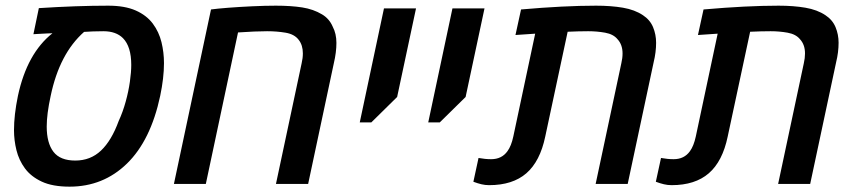

<svg xmlns="http://www.w3.org/2000/svg" viewBox="-20 -661 3068 690"><path d="M230 9.8Q168.9 9.8 130.1 -8.3Q91.3 -26.4 69.6 -55.9Q47.9 -85.4 39.1 -121.3Q30.3 -157.2 30.3 -192.9Q30.3 -248 44.4 -316.4Q77.1 -469.2 168.5 -541.5Q163.6 -541.5 149.4 -540.8Q135.3 -540 120.6 -539.3Q106 -538.6 100.1 -538.1L119.6 -631.8Q188 -636.2 250.2 -638.4Q312.5 -640.6 368.7 -640.6Q428.7 -640.6 467.8 -623.3Q506.8 -606 529.1 -576.2Q551.3 -546.4 560.3 -509.5Q569.3 -472.7 569.3 -434.1Q569.3 -381.3 555.7 -316.4Q521.5 -156.2 436.3 -73.2Q351.1 9.8 230 9.8ZM250.5 -84Q305.2 -84 343 -119.9Q380.9 -155.8 406.7 -226.6Q421.4 -258.3 431.6 -295.4Q441.9 -332.5 446.8 -367.4Q451.7 -402.3 451.7 -427.7Q451.7 -493.7 421.9 -523.9Q397 -548.8 351.6 -548.8Q335.9 -548.8 314.2 -548.1Q292.5 -547.4 282.2 -546.4Q193.8 -468.3 162.1 -316.4Q147.9 -251 147.9 -206.5Q147.9 -147 172.1 -115.5Q196.3 -84 250.5 -84Z M605 0 738.3 -627Q759.3 -629.9 799.6 -633.1Q839.8 -636.2 886 -638.4Q932.1 -640.6 971.2 -640.6Q1025.9 -640.6 1066.2 -634.3Q1106.4 -627.9 1137.2 -609.4Q1163.6 -593.8 1175.8 -564.9Q1189 -540 1189 -506.8Q1189 -473.1 1179.7 -433.6L1087.4 0H971.7L1064 -433.6Q1068.4 -452.1 1068.4 -469.2Q1068.4 -499 1053.2 -518.1Q1038.1 -538.1 1006.3 -543.5Q974.6 -548.8 939.9 -548.8Q899.4 -548.8 835.4 -544.4L719.7 0Z M1272.9 -221.2 1359.9 -630.9H1475.1L1407.2 -312.5L1314.5 -221.2Z M1519 -221.2 1606 -630.9H1721.2L1653.3 -312.5L1560.5 -221.2Z M1737.8 4.4Q1723.6 4.4 1710.2 1.2Q1696.8 -2 1681.2 -7.8L1699.7 -93.3Q1723.6 -88.9 1745.1 -88.9Q1783.2 -88.9 1803.7 -117.7Q1817.4 -136.2 1824.7 -170.4L1903.3 -540Q1885.7 -539.1 1868.2 -537.6Q1850.6 -536.1 1832.5 -535.2L1852.5 -627Q2007.8 -640.6 2122.1 -640.6Q2176.3 -640.6 2218.8 -633.3Q2261.2 -626 2290.5 -606.4Q2315.9 -589.8 2326.9 -563.5Q2337.9 -537.1 2337.9 -507.3Q2337.9 -473.6 2329.1 -437.5L2235.8 0H2120.6L2212.9 -433.6Q2217.3 -452.1 2217.3 -468.8Q2217.3 -500.5 2199.2 -520Q2184.6 -538.1 2154.8 -543.5Q2125 -548.8 2093.8 -548.8Q2076.7 -548.8 2058.1 -548.3Q2039.6 -547.9 2020 -546.9L1939.5 -170.4Q1920.9 -81.1 1871.6 -38.3Q1822.3 4.4 1737.8 4.4Z M2393.6 4.4Q2379.4 4.4 2366 1.2Q2352.5 -2 2336.9 -7.8L2355.5 -93.3Q2379.4 -88.9 2400.9 -88.9Q2439 -88.9 2459.5 -117.7Q2473.1 -136.2 2480.5 -170.4L2559.1 -540Q2541.5 -539.1 2523.9 -537.6Q2506.3 -536.1 2488.3 -535.2L2508.3 -627Q2663.6 -640.6 2777.8 -640.6Q2832 -640.6 2874.5 -633.3Q2917 -626 2946.3 -606.4Q2971.7 -589.8 2982.7 -563.5Q2993.7 -537.1 2993.7 -507.3Q2993.7 -473.6 2984.9 -437.5L2891.6 0H2776.4L2868.7 -433.6Q2873 -452.1 2873 -468.8Q2873 -500.5 2855 -520Q2840.3 -538.1 2810.5 -543.5Q2780.8 -548.8 2749.5 -548.8Q2732.4 -548.8 2713.9 -548.3Q2695.3 -547.9 2675.8 -546.9L2595.2 -170.4Q2576.7 -81.1 2527.3 -38.3Q2478 4.4 2393.6 4.4Z"/></svg>

Font: Open Sans SemiBold
Style: Italic
Weight: 600
Italic angle: -12°
Designer: Monotype Design Team
Foundry: Monotype Imaging Inc.
Version: Version 3.003; ttfautohint (v1.8.4)